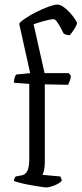

<svg xmlns="http://www.w3.org/2000/svg" viewBox="-20 -820 357 840"><path d="M183 0Q176 0 157 -3Q138 -6 115 -10Q92 -14 71.5 -19Q51 -24 41 -28Q41 -35 43.5 -40Q46 -45 49 -48L75 -53Q90 -55 99 -71Q108 -87 108 -126V-453L41 -458Q41 -472 44.5 -481.5Q48 -491 51 -494L112 -500L64 -716Q69 -725 90.5 -739.5Q112 -754 140 -768Q168 -782 193 -791Q218 -800 231 -800Q243 -800 258 -789.5Q273 -779 286 -764.5Q299 -750 307.5 -737Q316 -724 317 -720Q316 -710 305.5 -693.5Q295 -677 285 -666Q276 -666 268.5 -668.5Q261 -671 258 -674Q253 -685 245 -699.5Q237 -714 229 -725Q221 -736 215 -736Q201 -736 174 -728.5Q147 -721 127 -714L175 -500H281L290 -489Q290 -478 285.5 -466.5Q281 -455 278 -449L176 -451V-111Q176 -89 172.5 -74.5Q169 -60 166 -55L244 -48Q245 -45 247.5 -40Q250 -35 250 -29Q241 -18 218.5 -9Q196 0 183 0Z"/></svg>

Font: Texturina 72pt Light
Style: Regular
Weight: 300
Designer: Guillermo Torres Carreño
Foundry: Omnibus-Type
Version: Version 1.002; ttfautohint (v1.8.3)